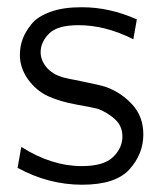

<svg xmlns="http://www.w3.org/2000/svg" viewBox="-20 -505 442 533"><path d="M28.8 -39.1 39.1 -97.2Q123 -43.9 207 -43.9Q268.1 -43.9 293.9 -69.1Q319.8 -94.2 319.8 -126Q319.8 -155.8 298.3 -174.8Q276.9 -193.8 251 -203.1Q239.7 -206.1 192.9 -214.6Q146 -223.1 113.5 -238Q81.1 -252.9 58.1 -284.2Q35.2 -316.4 35.2 -352.1Q35.2 -375 42.5 -395.5Q49.8 -416 66.9 -437.5Q84 -459 119.4 -471.9Q154.8 -484.9 205.1 -484.9H208Q284.2 -484.9 359.9 -451.2L350.1 -396Q272.9 -435.1 198.2 -435.1Q139.2 -435.1 116 -411.6Q92.8 -388.2 92.8 -359.9Q92.8 -337.9 108.9 -318.4Q125 -298.8 155.8 -290Q161.6 -288.1 209.7 -278.6Q257.8 -269 274.9 -263.2Q316.9 -248 347.4 -214.6Q377.9 -181.2 377.9 -131.8Q377.9 -77.6 339.4 -34.9Q300.8 7.8 207.8 7.8Q114.7 7.8 28.8 -39.1Z"/></svg>

Font: CMU Bright
Style: Roman
Weight: 500
Version: Version 0.7.0